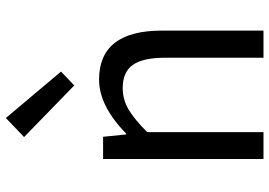

<svg xmlns="http://www.w3.org/2000/svg" viewBox="-151 -761 912 650"><g transform="rotate(-90 305.0 -436.0)"><path d="M91.8 0V-543H167L174.8 -464.8H177.7Q271.5 -556.6 360.4 -556.6Q526.4 -556.6 526.4 -343.8V0H434.6V-332Q434.6 -408.2 410.2 -442.4Q385.7 -476.6 332 -476.6Q293 -476.6 259.8 -457Q226.6 -437.5 182.6 -393.6V0ZM340.8 -640.6 166 -810.5 230.5 -872.1 387.7 -685.5Z"/></g></svg>

Font: irohakakuC Regular
Style: Regular
Weight: 400
Designer: [Source Han Sans]
Ryoko NISHIZUKA Ë•øÂ°öÊ∂ºÂ≠ê (kana & ideographs); Paul D. Hunt (Latin, Greek & Cyrillic); Wenlong ZHAN
Version: Version 1.001.20160904